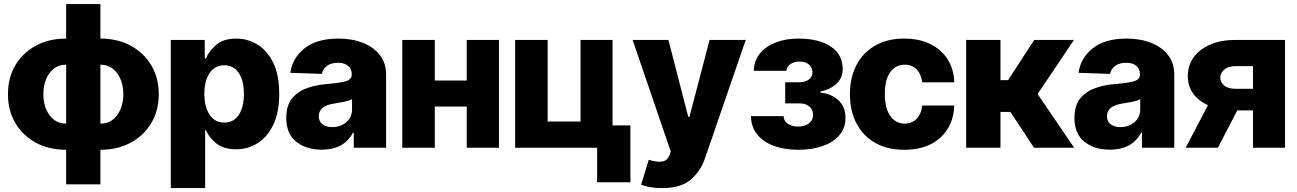

<svg xmlns="http://www.w3.org/2000/svg" viewBox="-20 -748 6566 972"><path d="M314.9 10.3Q228 10.3 161.6 -25.6Q95.2 -61.5 57.6 -125Q20 -188.5 20.5 -271Q20 -354 57.6 -417.5Q95.2 -481 161.6 -516.8Q228 -552.7 314.9 -552.7V-727.5H488.3V-552.7Q575.2 -552.7 641.6 -516.8Q708 -481 745.8 -417.5Q783.7 -354 783.7 -271Q783.7 -188.5 745.8 -125Q708 -61.5 641.4 -25.6Q574.7 10.3 488.3 10.3V185.1H314.9ZM314.9 -122.1V-420.4Q261.7 -420.4 230.5 -377.7Q199.2 -335 199.7 -271Q199.2 -207 231 -164.6Q262.7 -122.1 314.9 -122.1ZM488.3 -122.1Q541.5 -122.1 572.8 -164.6Q604 -207 604.5 -271Q604 -335 572.8 -377.7Q541.5 -420.4 488.3 -420.4Z M844.7 204.1V-545.9H1016.6V-452.1H1022.5Q1037.6 -489.7 1074.7 -521.2Q1111.8 -552.7 1176.8 -552.7Q1233.4 -552.7 1283 -522.7Q1332.5 -492.7 1363 -430.7Q1393.6 -368.7 1393.6 -272.5Q1393.6 -179.7 1364 -117.4Q1334.5 -55.2 1284.9 -23.7Q1235.4 7.8 1175.3 7.8Q1113.3 7.8 1075.9 -21.5Q1038.6 -50.8 1022.5 -88.9H1018.6V204.1ZM1115.2 -127.4Q1163.6 -127.4 1189.2 -167Q1214.8 -206.5 1214.8 -272.5Q1214.8 -338.4 1189.2 -377.9Q1163.6 -417.5 1115.2 -417.5Q1067.9 -417.5 1041.3 -378.4Q1014.6 -339.4 1014.6 -272.5Q1014.6 -206.5 1041.3 -167Q1067.9 -127.4 1115.2 -127.4Z M1608.9 9.8Q1530.3 9.8 1479.7 -30.3Q1429.2 -70.3 1429.2 -151.4Q1429.2 -211.9 1456.8 -247.6Q1484.4 -283.2 1530.5 -300.5Q1576.7 -317.9 1631.8 -322.3Q1701.7 -328.1 1731.2 -336.9Q1760.7 -345.7 1760.7 -370.6V-373Q1760.7 -399.9 1741.9 -415Q1723.1 -430.2 1691.4 -430.2Q1657.2 -430.2 1636 -415Q1614.7 -399.9 1609.4 -374L1449.7 -379.4Q1460 -453.6 1521.5 -503.2Q1583 -552.7 1693.4 -552.7Q1762.2 -552.7 1816.9 -531.2Q1871.6 -509.8 1903.1 -469.2Q1934.6 -428.7 1934.6 -371.1V0H1771V-76.7H1767.1Q1721.2 9.8 1608.9 9.8ZM1662.1 -104.5Q1703.6 -104.5 1732.9 -129.4Q1762.2 -154.3 1762.2 -194.3V-245.6Q1747.6 -237.8 1720.9 -232.4Q1694.3 -227.1 1670.9 -223.6Q1593.8 -211.9 1593.8 -159.7Q1593.8 -132.8 1612.8 -118.7Q1631.8 -104.5 1662.1 -104.5Z M2181.2 -545.9V-340.3H2342.8V-545.9H2505.9V0H2342.8V-208.5H2181.2V0H2016.6V-545.9Z M3081.1 -545.9V0H2587.9V-545.9H2752.4V-132.8H2918.9V-545.9ZM3171.4 -113.3V174.8H3002.9V-113.3Z M3332.5 204.1Q3301.3 204.6 3273.2 199.7Q3245.1 194.8 3225.6 187.5L3264.2 61L3268.1 62Q3304.7 73.2 3331.3 69.8Q3357.9 66.4 3369.6 36.6L3376 20L3182.6 -545.9H3363.8L3464.4 -156.2H3470.2L3572.3 -545.9H3755.4L3549.3 52.7Q3526.9 119.1 3476.3 161.9Q3425.8 204.6 3332.5 204.1Z M3781.2 -160.2H3946.8Q3947.8 -135.7 3968.3 -121.3Q3988.8 -106.9 4021 -107.4Q4053.7 -106.9 4075 -123Q4096.2 -139.2 4096.2 -167Q4096.2 -192.4 4077.4 -208.5Q4058.6 -224.6 4028.3 -224.6H3955.1V-331.5H4028.3Q4058.1 -332 4075.4 -345.9Q4092.8 -359.9 4093.3 -381.8Q4092.8 -406.2 4075.2 -421.4Q4057.6 -436.5 4028.8 -436.5Q4000 -436.5 3981.2 -423.3Q3962.4 -410.2 3961.4 -389.6H3796.4Q3796.9 -440.4 3826.9 -477.1Q3856.9 -513.7 3907.7 -533.2Q3958.5 -552.7 4021 -552.7Q4126 -552.7 4186.3 -512.2Q4246.6 -471.7 4246.1 -397.9Q4246.6 -356 4217 -326.4Q4187.5 -296.9 4132.8 -284.2V-278.8Q4183.6 -275.4 4221.9 -242.7Q4260.3 -210 4260.3 -150.9Q4260.3 -99.6 4229.5 -63.7Q4198.7 -27.8 4144.8 -8.8Q4090.8 10.3 4021.5 10.3Q3953.1 10.3 3899.7 -8.8Q3846.2 -27.8 3814.7 -65.7Q3783.2 -103.5 3781.2 -160.2Z M4557.6 10.3Q4471.2 10.3 4409.7 -25.4Q4348.1 -61 4315.4 -124.3Q4282.7 -187.5 4282.7 -271Q4282.7 -355 4315.7 -418.2Q4348.6 -481.4 4410.2 -517.1Q4471.7 -552.7 4557.6 -552.7Q4633.3 -552.7 4689.5 -525.1Q4745.6 -497.6 4777.3 -447.8Q4809.1 -397.9 4811 -331.1H4648.9Q4643.6 -373 4620.4 -396.7Q4597.2 -420.4 4560.1 -420.4Q4514.2 -420.4 4486.8 -382.8Q4459.5 -345.2 4459.5 -272.5Q4459.5 -200.2 4486.8 -161.1Q4514.2 -122.1 4560.1 -122.1Q4595.7 -122.1 4619.9 -146.2Q4644 -170.4 4648.9 -213.9H4811Q4807.6 -112.3 4740.2 -51Q4672.9 10.3 4557.6 10.3Z M4871.1 0V-545.9H5044.9V-342.3H5083.5L5215.8 -545.9H5417L5232.9 -272L5418 0H5214.8L5095.2 -181.2H5044.9V0Z M5599.1 9.8Q5520.5 9.8 5470 -30.3Q5419.4 -70.3 5419.4 -151.4Q5419.4 -211.9 5447 -247.6Q5474.6 -283.2 5520.8 -300.5Q5566.9 -317.9 5622.1 -322.3Q5691.9 -328.1 5721.4 -336.9Q5751 -345.7 5751 -370.6V-373Q5751 -399.9 5732.2 -415Q5713.4 -430.2 5681.6 -430.2Q5647.5 -430.2 5626.2 -415Q5605 -399.9 5599.6 -374L5439.9 -379.4Q5450.2 -453.6 5511.7 -503.2Q5573.2 -552.7 5683.6 -552.7Q5752.4 -552.7 5807.1 -531.2Q5861.8 -509.8 5893.3 -469.2Q5924.8 -428.7 5924.8 -371.1V0H5761.2V-76.7H5757.3Q5711.4 9.8 5599.1 9.8ZM5652.3 -104.5Q5693.8 -104.5 5723.1 -129.4Q5752.4 -154.3 5752.4 -194.3V-245.6Q5737.8 -237.8 5711.2 -232.4Q5684.6 -227.1 5661.1 -223.6Q5584 -211.9 5584 -159.7Q5584 -132.8 5603 -118.7Q5622.1 -104.5 5652.3 -104.5Z M5982.4 0 6095.2 -215.3Q6046.4 -237.8 6019.8 -275.4Q5993.2 -313 5993.2 -361.3Q5992.7 -415.5 6022.2 -457Q6051.8 -498.5 6106.4 -522.2Q6161.1 -545.9 6235.8 -545.9H6485.4V0H6323.2V-189H6243.7L6145.5 0ZM6236.8 -298.3H6323.2V-413.1H6235.8Q6196.3 -413.1 6176.8 -394.8Q6157.2 -376.5 6157.7 -355Q6157.2 -332.5 6177 -315.4Q6196.8 -298.3 6236.8 -298.3Z"/></svg>

Font: Inter Tight ExtraBold
Style: Regular
Weight: 800
Designer: Rasmus Andersson
Foundry: rsms
Version: Version 3.004; ttfautohint (v1.8.4.7-5d5b)